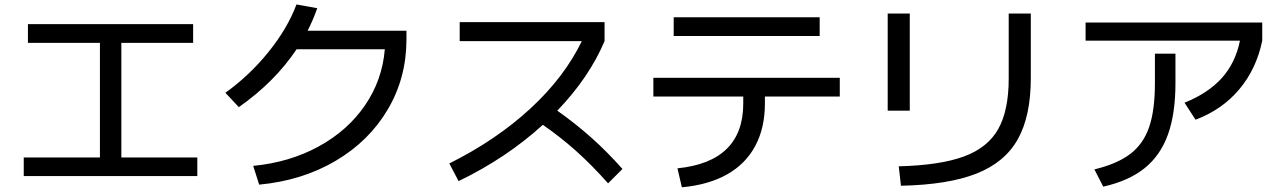

<svg xmlns="http://www.w3.org/2000/svg" viewBox="-20 -797 5665 849"><path d="M85 -100.6H421.9V-607.4H103.5V-690.4H834V-607.4H516.6V-100.6H852.5V-18.6H85Z M1681.6 -579.1H1291.5Q1194.8 -434.6 1036.1 -323.2L976.6 -386.7Q1083.5 -463.4 1167.2 -567.1Q1251 -670.9 1291 -777.3L1382.8 -760.7Q1365.2 -710.4 1340.3 -661.1H1777.3V-623Q1777.3 -453.1 1694.8 -313.2Q1612.3 -173.3 1464.4 -85.9Q1316.4 1.5 1126 19.5L1099.6 -63.5Q1260.7 -79.1 1389.2 -149.4Q1517.6 -219.7 1594 -331.3Q1670.4 -442.9 1681.6 -579.1Z M2552.7 -615.2H2012.7V-699.2H2653.3V-615.2Q2585.4 -454.6 2444.3 -307.6Q2523.9 -251.5 2594.5 -188.7Q2665 -126 2732.4 -49.8L2668.9 13.7Q2597.7 -66.4 2528.8 -128.2Q2460 -189.9 2380.4 -245.1Q2219.2 -98.1 2007.8 3.9L1966.8 -74.2Q2174.3 -177.7 2325 -316.7Q2475.6 -455.6 2552.7 -615.2Z M3266.6 -339.8V-370.1H2869.1V-453.1H3693.4V-370.1H3362.3V-339.8Q3362.3 -231.4 3319.8 -151.9Q3277.3 -72.3 3195.1 -25.9Q3112.8 20.5 2995.1 31.2L2975.6 -52.7Q3266.6 -82 3266.6 -339.8ZM2959 -720.7H3604.5V-637.7H2959Z M4440.4 -450.2V-737.3H4538.1V-452.1Q4538.1 -283.7 4480.5 -181.2Q4422.9 -78.6 4297.6 -29.3Q4172.4 20 3963.9 24.4L3954.1 -61.5Q4137.7 -66.4 4242.7 -105.2Q4347.7 -144 4394 -226.3Q4440.4 -308.6 4440.4 -450.2ZM3905.3 -737.3H4002.9V-307.6H3905.3Z M5086.9 -429.7V-559.6H5177.7V-429.7Q5177.7 -293.9 5144.3 -201.4Q5110.8 -108.9 5040.5 -52.7Q4970.2 3.4 4858.4 28.3L4819.3 -47.9Q4919.9 -72.3 4977.8 -116.2Q5035.6 -160.2 5061.3 -234.9Q5086.9 -309.6 5086.9 -429.7ZM4780.3 -697.3H5561.5V-617.2Q5535.6 -492.2 5460 -402.1Q5384.3 -312 5266.6 -267.6L5217.8 -342.8Q5322.3 -384.8 5382.8 -452.1Q5443.4 -519.5 5462.9 -617.2H4780.3Z"/></svg>

Font: Pretendard Medium
Style: Regular
Weight: 500
Designer: Base glyphs from Inter by Rasmus Andersson; Hangeul glyphs from Noto Sans CJK(Source Han Sans) by Jang Soo-young and Kan
Foundry: Kil Hyung-jin
Version: Version 1.309